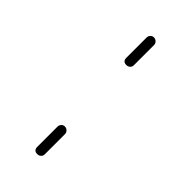

<svg xmlns="http://www.w3.org/2000/svg" viewBox="-173 -552 599 599"><g transform="rotate(45 126.0 -252.5)"><path d="M125 5Q109 5 109 -11V-100Q109 -107 113.5 -112Q118 -117 125 -117Q132 -117 137 -112Q142 -107 142 -100V-11Q142 -4 137 0.5Q132 5 125 5ZM125 -388Q109 -388 109 -404V-493Q109 -500 113.5 -505Q118 -510 125 -510Q132 -510 137 -505Q142 -500 142 -493V-404Q142 -397 137 -392.5Q132 -388 125 -388Z"/></g></svg>

Font: ClassicType
Style: Regular
Weight: 400
Version: Version 1.004